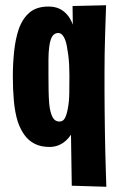

<svg xmlns="http://www.w3.org/2000/svg" viewBox="-20 -549 452 733"><path d="M29 -256Q29 -307 34 -353.5Q39 -400 51 -436Q65 -477 92 -500.5Q119 -524 165 -524Q188 -524 205 -516.5Q222 -509 235.5 -494Q249 -479 258 -455L257 -526L385 -529Q384 -499 383 -469Q382 -439 381 -406.5Q380 -374 379.5 -340.5Q379 -307 379 -272Q379 -237 379 -200Q379 -164 379.5 -125Q380 -86 380.5 -46.5Q381 -7 382 31Q383 69 384 103Q385 137 386 164L254 160L251 -35Q242 -21 229 -10Q216 1 201 6.5Q186 12 169 12Q136 12 112.5 0Q89 -12 73.5 -33.5Q58 -55 48 -84Q37 -119 33 -163.5Q29 -208 29 -256ZM165 -262Q165 -231 165.5 -203Q166 -175 168 -152Q171 -121 180 -103Q189 -85 207 -85Q221 -85 228 -98.5Q235 -112 239 -135Q244 -160 244.5 -193Q245 -226 245 -261Q245 -281 244 -301Q243 -321 240.5 -340Q238 -359 235 -374Q231 -396 222.5 -409.5Q214 -423 203 -423Q192 -423 185 -416.5Q178 -410 174 -398.5Q170 -387 168 -371Q165 -349 165 -321Q165 -293 165 -262Z"/></svg>

Font: Truculenta Black
Style: Regular
Weight: 900
Version: Version 1.002